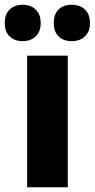

<svg xmlns="http://www.w3.org/2000/svg" viewBox="-58 -787 398 807"><path d="M227 0H56V-553H227ZM-38 -690Q-38 -728 -17 -747.5Q4 -767 37 -767Q71 -767 92 -747Q113 -727 113 -690Q113 -654 92 -634Q71 -614 37 -614Q4 -614 -17 -633.5Q-38 -653 -38 -690ZM168 -690Q168 -728 188.5 -747.5Q209 -767 243 -767Q278 -767 299 -747Q320 -727 320 -690Q320 -654 299 -634Q278 -614 243 -614Q209 -614 188.5 -634Q168 -654 168 -690Z"/></svg>

Font: Noto Sans Lao UI Cond Blk
Style: Regular
Weight: 900
Width: 3
Designer: Monotype Design Team
Foundry: Monotype Imaging Inc.
Version: Version 2.000; ttfautohint (v1.8.4.7-5d5b)